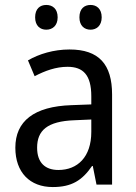

<svg xmlns="http://www.w3.org/2000/svg" viewBox="-20 -746 548 776"><path d="M122 -676C122 -642 142 -626 167 -626C192 -626 213 -642 213 -676C213 -711 192 -726 167 -726C142 -726 122 -711 122 -676ZM301 -676C301 -642 321 -626 346 -626C370 -626 391 -642 391 -676C391 -711 370 -726 346 -726C321 -726 301 -711 301 -676ZM261 -546C197 -546 138 -528 93 -502L120 -438C162 -460 206 -476 253 -476C316 -476 349 -443 349 -357V-324L269 -321C117 -316 42 -256 42 -149C42 -49 101 10 193 10C270 10 312 -17 352 -75H355L370 0H433V-364C433 -486 380 -546 261 -546ZM281 -260 349 -263V-213C349 -111 293 -59 216 -59C164 -59 130 -87 130 -149C130 -218 170 -256 281 -260Z"/></svg>

Font: Noto Sans Sinhala UI SemiCondensed
Style: Regular
Weight: 400
Width: 4
Designer: Jelle Bosma - Monotype Design Team
Foundry: Monotype Imaging Inc.
Version: Version 2.006